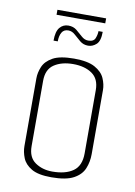

<svg xmlns="http://www.w3.org/2000/svg" viewBox="-77 -705 537 761"><g transform="rotate(10 191.0 -325.0)"><path d="M183 4Q130 4 103 -12Q76 -28 66.5 -52Q57 -76 57 -99V-372Q57 -395 67 -419Q77 -443 105.5 -459Q134 -475 191 -475Q246 -475 275 -459Q304 -443 314.5 -419Q325 -395 325 -372V-114Q325 -83 314 -56Q303 -29 272.5 -12.5Q242 4 183 4ZM183 -19Q236 -19 266.5 -40.5Q297 -62 297 -112V-367Q297 -412 267.5 -432.5Q238 -453 191 -453Q145 -453 115 -433Q85 -413 85 -367V-104Q85 -59 114 -39Q143 -19 183 -19ZM98 -531Q98 -568 111.5 -584Q125 -600 146 -600Q166 -600 179.5 -589Q193 -578 205.5 -566.5Q218 -555 233 -555Q255 -555 261 -570Q267 -585 267 -599H284Q284 -562 269 -548.5Q254 -535 236 -535Q217 -535 203 -546.5Q189 -558 176.5 -569.5Q164 -581 149 -581Q131 -581 123 -567Q115 -553 115 -531ZM92 -634V-654H288V-634Z"/></g></svg>

Font: Smooch Sans ExtraLight
Style: Regular
Weight: 200
Designer: Robert E. Leuschke
Foundry: Robert E. Leuschke
Version: Version 1.010; ttfautohint (v1.8.3)